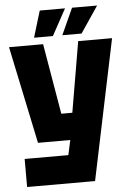

<svg xmlns="http://www.w3.org/2000/svg" viewBox="-58 -911 649 954"><g transform="rotate(-5 266.0 -434.0)"><path d="M38 0V-140H256L272 -214H111L9 -700H179L239 -348H294L354 -700H523L377 0ZM137 -736 177 -868H303L231 -736ZM278 -736 338 -868H463L374 -736Z"/></g></svg>

Font: Tektur SemiCondensed
Style: Bold
Weight: 700
Width: 4
Designer: Adam Jagosz
Foundry: Adam Jagosz
Version: Version 1.005;gftools[0.9.30]